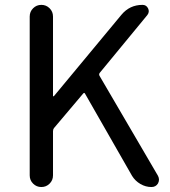

<svg xmlns="http://www.w3.org/2000/svg" viewBox="-20 -753 686 773"><path d="M99.6 -46.9V-686.5Q99.6 -706.1 113.3 -719.7Q127 -733.4 146.5 -733.4Q166 -733.4 179.7 -719.7Q193.4 -706.1 193.4 -686.5V-366.2Q193.4 -365.2 194.8 -365.2Q196.3 -365.2 197.3 -366.2L468.8 -693.4Q502 -733.4 553.7 -733.4Q569.3 -733.4 576.2 -719.2Q583 -705.1 573.2 -692.4L381.8 -460Q377 -454.1 380.9 -447.3L616.2 -44.9Q620.1 -37.1 620.1 -29.8Q620.1 -22.5 616.2 -14.6Q607.4 0 589.8 0Q566.4 0 545.4 -12.2Q524.4 -24.4 511.7 -44.9L322.3 -376Q319.3 -381.8 314.5 -376L197.3 -237.3Q193.4 -232.4 193.4 -224.6V-46.9Q193.4 -27.3 179.7 -13.7Q166 0 146.5 0Q127 0 113.3 -13.7Q99.6 -27.3 99.6 -46.9Z"/></svg>

Font: Gen Jyuu Gothic Regular
Style: Regular
Weight: 400
Designer: [Source Han Sans]
Ryoko NISHIZUKA  (kana & ideographs); Paul D. Hunt (Latin, Greek & Cyrillic); Wenlong ZHANG  (bopomofo
Version: Version 1.002.20150607